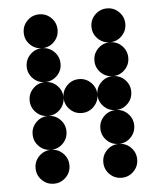

<svg xmlns="http://www.w3.org/2000/svg" viewBox="-50 -728 648 772"><g transform="rotate(-5 273.5 -342.0)"><path d="M205.1 -615.2Q205.1 -586.9 185.1 -566.9Q165 -546.9 136.7 -546.9Q108.4 -546.9 88.4 -566.9Q68.4 -586.9 68.4 -615.2Q68.4 -643.6 88.4 -663.6Q108.4 -683.6 136.7 -683.6Q165 -683.6 185.1 -663.6Q205.1 -643.6 205.1 -615.2ZM478.5 -615.2Q478.5 -586.9 458.5 -566.9Q438.5 -546.9 410.2 -546.9Q381.8 -546.9 361.8 -566.9Q341.8 -586.9 341.8 -615.2Q341.8 -643.6 361.8 -663.6Q381.8 -683.6 410.2 -683.6Q438.5 -683.6 458.5 -663.6Q478.5 -643.6 478.5 -615.2ZM205.1 -478.5Q205.1 -450.2 185.1 -430.2Q165 -410.2 136.7 -410.2Q108.4 -410.2 88.4 -430.2Q68.4 -450.2 68.4 -478.5Q68.4 -506.8 88.4 -526.9Q108.4 -546.9 136.7 -546.9Q165 -546.9 185.1 -526.9Q205.1 -506.8 205.1 -478.5ZM478.5 -478.5Q478.5 -450.2 458.5 -430.2Q438.5 -410.2 410.2 -410.2Q381.8 -410.2 361.8 -430.2Q341.8 -450.2 341.8 -478.5Q341.8 -506.8 361.8 -526.9Q381.8 -546.9 410.2 -546.9Q438.5 -546.9 458.5 -526.9Q478.5 -506.8 478.5 -478.5ZM205.1 -341.8Q205.1 -313.5 185.1 -293.5Q165 -273.4 136.7 -273.4Q108.4 -273.4 88.4 -293.5Q68.4 -313.5 68.4 -341.8Q68.4 -370.1 88.4 -390.1Q108.4 -410.2 136.7 -410.2Q165 -410.2 185.1 -390.1Q205.1 -370.1 205.1 -341.8ZM341.8 -341.8Q341.8 -313.5 321.8 -293.5Q301.8 -273.4 273.4 -273.4Q245.1 -273.4 225.1 -293.5Q205.1 -313.5 205.1 -341.8Q205.1 -370.1 225.1 -390.1Q245.1 -410.2 273.4 -410.2Q301.8 -410.2 321.8 -390.1Q341.8 -370.1 341.8 -341.8ZM478.5 -341.8Q478.5 -313.5 458.5 -293.5Q438.5 -273.4 410.2 -273.4Q381.8 -273.4 361.8 -293.5Q341.8 -313.5 341.8 -341.8Q341.8 -370.1 361.8 -390.1Q381.8 -410.2 410.2 -410.2Q438.5 -410.2 458.5 -390.1Q478.5 -370.1 478.5 -341.8ZM205.1 -205.1Q205.1 -176.8 185.1 -156.7Q165 -136.7 136.7 -136.7Q108.4 -136.7 88.4 -156.7Q68.4 -176.8 68.4 -205.1Q68.4 -233.4 88.4 -253.4Q108.4 -273.4 136.7 -273.4Q165 -273.4 185.1 -253.4Q205.1 -233.4 205.1 -205.1ZM478.5 -205.1Q478.5 -176.8 458.5 -156.7Q438.5 -136.7 410.2 -136.7Q381.8 -136.7 361.8 -156.7Q341.8 -176.8 341.8 -205.1Q341.8 -233.4 361.8 -253.4Q381.8 -273.4 410.2 -273.4Q438.5 -273.4 458.5 -253.4Q478.5 -233.4 478.5 -205.1ZM205.1 -68.4Q205.1 -40 185.1 -20Q165 0 136.7 0Q108.4 0 88.4 -20Q68.4 -40 68.4 -68.4Q68.4 -96.7 88.4 -116.7Q108.4 -136.7 136.7 -136.7Q165 -136.7 185.1 -116.7Q205.1 -96.7 205.1 -68.4ZM478.5 -68.4Q478.5 -40 458.5 -20Q438.5 0 410.2 0Q381.8 0 361.8 -20Q341.8 -40 341.8 -68.4Q341.8 -96.7 361.8 -116.7Q381.8 -136.7 410.2 -136.7Q438.5 -136.7 458.5 -116.7Q478.5 -96.7 478.5 -68.4Z"/></g></svg>

Font: DatDot
Style: Bold
Weight: 700
Designer: GGBot
Version: 1.00